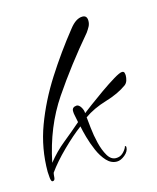

<svg xmlns="http://www.w3.org/2000/svg" viewBox="-69 -411 395 482"><g transform="rotate(-15 128.0 -170.0)"><path d="M10 20Q6 20 5 8.5Q4 -3 4 -6Q4 -67 25 -123.5Q46 -180 80.5 -234Q115 -288 155 -338Q172 -360 189 -360Q201 -360 201 -346Q201 -338 197.5 -331.5Q194 -325 189 -318Q131 -250 85 -182Q39 -114 21 -25Q41 -50 64 -68.5Q87 -87 110 -107Q109 -113 108 -117Q107 -121 106 -127Q105 -131 105 -137Q105 -147 117 -148Q123 -148 128 -140Q133 -132 133 -124Q138 -128 154 -140Q170 -152 190 -166Q210 -180 226.5 -190Q243 -200 249 -200Q254 -200 255 -196Q256 -192 256 -189Q256 -183 254 -176.5Q252 -170 247 -166Q225 -150 191.5 -140Q158 -130 134 -113Q135 -104 137 -84.5Q139 -65 144 -44.5Q149 -24 157.5 -9.5Q166 5 179 5Q189 5 196 -1Q203 -7 207 -15Q207 -18 209 -18Q211 -18 211 -15Q211 -4 200 5Q189 14 179 14Q164 14 152.5 1.5Q141 -11 133 -29.5Q125 -48 120 -66Q115 -84 113 -95Q90 -78 62.5 -51Q35 -24 18 0Q17 4 16.5 12Q16 20 10 20Z"/></g></svg>

Font: Fuggles
Style: Regular
Weight: 400
Designer: Rob Leuschke
Foundry: Robert E. Leuschke
Version: Version 1.100; ttfautohint (v1.8.3)